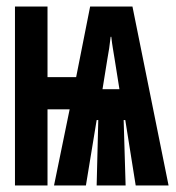

<svg xmlns="http://www.w3.org/2000/svg" viewBox="-20 -570 540 590"><path d="M26 0H126V-234H194L146 0H244L277 -201H282L277 0H366L360 -201H365L397 0H498L387 -550H257L214 -333H126V-550H26ZM295 -296 310 -389Q316 -420 320 -457H322Q324 -438 327 -420.5Q330 -403 332 -390L347 -296Z"/></svg>

Font: Noto Sans Mono Condensed Extra
Style: Regular
Weight: 800
Width: 3
Designer: Monotype Design Team
Foundry: Monotype Imaging Inc.
Version: Version 1.900